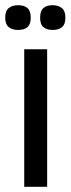

<svg xmlns="http://www.w3.org/2000/svg" viewBox="-33 -717 271 737"><path d="M60 0V-528H148V0ZM169 -602Q147 -602 134 -612.5Q121 -623 121 -649Q121 -675 133.5 -686Q146 -697 168 -697Q191 -697 204.5 -686Q218 -675 218 -649Q218 -623 204.5 -612.5Q191 -602 169 -602ZM36 -602Q14 -602 0.5 -613Q-13 -624 -13 -649Q-13 -675 0.5 -686Q14 -697 37 -697Q60 -697 72.5 -686Q85 -675 85 -649Q85 -624 72.5 -613Q60 -602 36 -602Z"/></svg>

Font: Bricolage Grotesque Condensed
Style: Regular
Weight: 400
Width: 3
Designer: Mathieu Triay
Foundry: Atelier Triay
Version: Version 1.000;gftools[0.9.30]